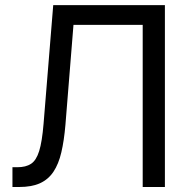

<svg xmlns="http://www.w3.org/2000/svg" viewBox="-20 -748 755 768"><path d="M29.8 0V-79.1H49.3Q83.5 -79.1 104.2 -92.8Q125 -106.4 136.7 -143.8Q148.4 -181.2 154.3 -253.4L192.9 -727.5H639.6V0H550.8V-648.4H273.9L241.7 -248.5Q236.3 -185.1 225.3 -138.4Q214.4 -91.8 193.8 -61Q173.3 -30.3 140.1 -15.1Q106.9 0 56.6 0Z"/></svg>

Font: Inter 28pt
Style: Regular
Weight: 400
Designer: Rasmus Andersson
Foundry: rsms
Version: Version 4.001;git-66647c0bb